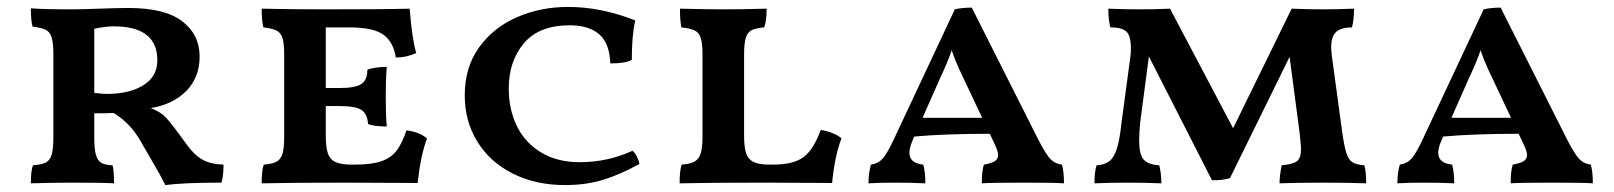

<svg xmlns="http://www.w3.org/2000/svg" viewBox="-20 -527 4656 554"><path d="M625 -52Q625 -19 619 0Q510 0 457 7Q444 -20 415 -69L393 -107Q374 -142 354 -163.5Q334 -185 308 -201Q288 -200 252 -200V-131Q252 -96 257 -79.5Q262 -63 272.5 -57Q283 -51 305 -50Q309 -34 309 2Q274 0 186 0Q133 0 69 2Q69 -34 75 -50Q100 -52 112 -58Q124 -64 129 -80.5Q134 -97 134 -130V-371Q134 -403 129 -419Q124 -435 112 -441Q100 -447 74 -450Q69 -468 69 -503Q105 -500 187 -500Q211 -500 267 -502Q323 -504 350 -504Q456 -504 506 -465.5Q556 -427 556 -364Q556 -304 518 -265Q480 -226 415 -215Q443 -205 460 -186.5Q477 -168 518 -111Q540 -80 564 -66.5Q588 -53 625 -52ZM434 -353Q434 -451 308 -451Q285 -451 252 -444V-259Q275 -256 288 -256Q353 -256 393.5 -281Q434 -306 434 -353Z M1212 -127Q1194 -80 1185 1L980 0Q821 0 735 2Q735 -36 741 -52Q766 -54 778 -60.5Q790 -67 795 -83Q800 -99 800 -133V-370Q800 -402 795 -417.5Q790 -433 777.5 -439Q765 -445 740 -448Q735 -467 735 -502Q819 -500 919 -500Q1088 -500 1162 -502Q1169 -414 1181 -374Q1153 -361 1122 -361Q1116 -404 1087.5 -426Q1059 -448 987 -448H920V-273H959Q1005 -273 1022.5 -284.5Q1040 -296 1040 -326Q1064 -334 1096 -334Q1093 -298 1093 -249Q1093 -195 1096 -162Q1061 -162 1042 -169Q1040 -199 1022.5 -210Q1005 -221 959 -221H920V-136Q920 -102 926 -84.5Q932 -67 948 -59.5Q964 -52 995 -52H1004Q1053 -52 1081 -62Q1109 -72 1124.5 -92.5Q1140 -113 1153 -151Q1194 -145 1212 -127Z M1803 -354Q1784 -344 1741 -344Q1739 -402 1709 -428Q1679 -454 1624 -454Q1535 -454 1491.5 -402Q1448 -350 1448 -272Q1448 -211 1471.5 -163Q1495 -115 1541.5 -87Q1588 -59 1653 -59Q1733 -59 1805 -92Q1812 -86 1817.5 -75.5Q1823 -65 1825 -54Q1773 -25 1723 -9Q1673 7 1610 7Q1526 7 1460 -26Q1394 -59 1357.5 -118Q1321 -177 1321 -252Q1321 -333 1362.5 -390.5Q1404 -448 1472 -477.5Q1540 -507 1619 -507Q1715 -507 1813 -468Q1803 -426 1803 -354Z M2348 -152Q2386 -146 2408 -128Q2388 -75 2381 1L2186 0Q2027 0 1941 2Q1941 -36 1947 -52Q1971 -54 1983.5 -60.5Q1996 -67 2001.5 -83.5Q2007 -100 2007 -133V-370Q2007 -402 2002 -417.5Q1997 -433 1984.5 -439Q1972 -445 1946 -448Q1942 -468 1942 -502Q2026 -500 2066 -500Q2120 -500 2192 -502Q2192 -466 2185 -448Q2161 -446 2149 -440Q2137 -434 2132 -418Q2127 -402 2127 -369V-136Q2127 -102 2133 -84.5Q2139 -67 2154.5 -59.5Q2170 -52 2201 -52H2210Q2270 -52 2299 -74Q2328 -96 2348 -152Z M3050 2Q3025 0 2935 0Q2837 0 2813 2Q2813 -35 2819 -52Q2841 -56 2850.5 -62Q2860 -68 2860 -80Q2860 -89 2852 -107L2836 -141Q2707 -141 2618 -133L2612 -119Q2604 -100 2604 -86Q2604 -56 2644 -52Q2650 -30 2650 2Q2612 0 2561 0Q2518 0 2486 2Q2486 -28 2493 -52Q2514 -55 2527 -69.5Q2540 -84 2560 -127L2735 -500Q2756 -505 2784 -505L2976 -124Q2998 -81 3011.5 -67.5Q3025 -54 3044 -52Q3050 -33 3050 2ZM2814 -187 2763 -295Q2760 -301 2747.5 -328Q2735 -355 2726 -382Q2716 -351 2691 -298L2642 -187Z M3922 2Q3872 0 3791 0Q3726 0 3672 2Q3672 -18 3678 -50Q3711 -53 3722.5 -62Q3734 -71 3734 -98Q3734 -105 3730 -143L3701 -363L3529 -13Q3505 -6 3477 -7L3295 -364L3270 -174Q3267 -144 3267 -122Q3267 -81 3280 -66.5Q3293 -52 3325 -50Q3331 -26 3331 2Q3283 0 3235 0Q3180 0 3138 2Q3138 -31 3144 -50Q3167 -51 3181 -62Q3195 -73 3203 -99Q3211 -125 3216 -173L3242 -366Q3243 -375 3243 -389Q3243 -424 3230 -436Q3217 -448 3184 -448Q3178 -468 3178 -502Q3222 -500 3268 -500Q3314 -500 3356 -502L3538 -157L3707 -502Q3757 -500 3799 -500Q3837 -500 3887 -502Q3887 -471 3881 -448Q3850 -448 3835.5 -435Q3821 -422 3821 -390Q3821 -383 3823 -365L3852 -152Q3858 -107 3864.5 -86.5Q3871 -66 3882 -59Q3893 -52 3917 -50Q3922 -30 3922 2Z M4576 2Q4551 0 4461 0Q4363 0 4339 2Q4339 -35 4345 -52Q4367 -56 4376.5 -62Q4386 -68 4386 -80Q4386 -89 4378 -107L4362 -141Q4233 -141 4144 -133L4138 -119Q4130 -100 4130 -86Q4130 -56 4170 -52Q4176 -30 4176 2Q4138 0 4087 0Q4044 0 4012 2Q4012 -28 4019 -52Q4040 -55 4053 -69.5Q4066 -84 4086 -127L4261 -500Q4282 -505 4310 -505L4502 -124Q4524 -81 4537.5 -67.5Q4551 -54 4570 -52Q4576 -33 4576 2ZM4340 -187 4289 -295Q4286 -301 4273.5 -328Q4261 -355 4252 -382Q4242 -351 4217 -298L4168 -187Z"/></svg>

Font: Vollkorn SC SemiBold
Style: Regular
Weight: 600
Designer: Friedrich Althausen
Foundry: Friedrich Althausen
Version: Version 4.015